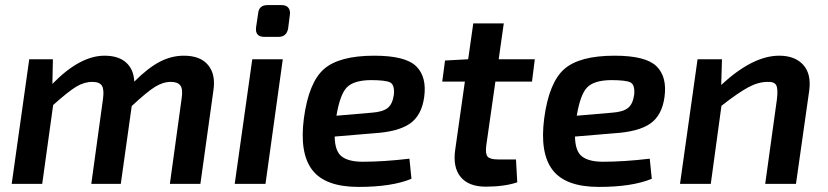

<svg xmlns="http://www.w3.org/2000/svg" viewBox="-20 -723 3255 755"><path d="M188 -490 186 -393Q294 -504 391 -504Q446 -504 476 -477Q506 -450 508 -402Q562 -456 608 -480Q654 -504 703 -504Q768 -504 798.5 -467Q829 -430 819 -366L768 0H648L694 -334Q700 -372 689.5 -386.5Q679 -401 652 -401Q621 -401 589.5 -381.5Q558 -362 498 -306L455 0H339L385 -334Q390 -370 381 -385.5Q372 -401 343 -401Q311 -401 279.5 -382Q248 -363 189 -310L146 0H26L95 -490Z M1032 -703H1087Q1105 -703 1113.5 -693Q1122 -683 1120 -666L1113 -611Q1107 -578 1075 -578H1020Q982 -578 987 -616L995 -670Q998 -703 1032 -703ZM1024 0H903L972 -490H1092Z M1590 -99 1598 -20Q1521 12 1390 12Q1259 12 1208 -54.5Q1157 -121 1175 -258Q1194 -399 1254 -451.5Q1314 -504 1452 -504Q1574 -504 1616.5 -462.5Q1659 -421 1648 -341Q1638 -269 1592 -237Q1546 -205 1451 -199L1296 -186Q1297 -128 1324 -107.5Q1351 -87 1406 -87Q1489 -87 1590 -99ZM1303 -268 1443 -280Q1485 -283 1504.5 -298.5Q1524 -314 1529 -352Q1532 -390 1514 -399Q1496 -408 1437 -408Q1371 -407 1344 -379.5Q1317 -352 1303 -268Z M1928 -402 1892 -150Q1888 -118 1897.5 -107Q1907 -96 1940 -96H2009L2014 -6Q1963 11 1890 11Q1823 11 1791.5 -27Q1760 -65 1770 -134L1808 -402H1719L1730 -485L1821 -490L1841 -631H1961L1941 -490H2083L2072 -402Z M2535 -99 2543 -20Q2466 12 2335 12Q2204 12 2153 -54.5Q2102 -121 2120 -258Q2139 -399 2199 -451.5Q2259 -504 2397 -504Q2519 -504 2561.5 -462.5Q2604 -421 2593 -341Q2583 -269 2537 -237Q2491 -205 2396 -199L2241 -186Q2242 -128 2269 -107.5Q2296 -87 2351 -87Q2434 -87 2535 -99ZM2248 -268 2388 -280Q2430 -283 2449.5 -298.5Q2469 -314 2474 -352Q2477 -390 2459 -399Q2441 -408 2382 -408Q2316 -407 2289 -379.5Q2262 -352 2248 -268Z M2819 -490 2816 -389Q2940 -504 3044 -504Q3106 -504 3138.5 -468Q3171 -432 3162 -366L3110 0H2989L3035 -332Q3040 -373 3032.5 -387.5Q3025 -402 2999 -401Q2961 -401 2921 -379Q2881 -357 2817 -307L2775 0H2654L2723 -490Z"/></svg>

Font: Exo 2.0 Semi Bold
Style: Italic
Weight: 600
Italic angle: -8°
Designer: Natanael Gama
Version: Version 1.001;PS 001.001;hotconv 1.0.70;makeotf.lib2.5.58329